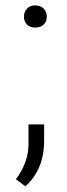

<svg xmlns="http://www.w3.org/2000/svg" viewBox="-20 -547 245 701"><path d="M67.4 -485.8Q67.4 -503.4 78.4 -515.4Q89.4 -527.3 108.9 -527.3Q128.4 -527.3 139.6 -515.4Q150.9 -503.4 150.9 -485.8Q150.9 -468.8 139.6 -457.5Q128.4 -446.3 108.9 -446.3Q89.4 -446.3 78.4 -457.5Q67.4 -468.8 67.4 -485.8ZM72.8 133.3 38.1 107.4Q82.5 47.9 84 -16.6V-92.8H141.1V-32.7Q141.1 71.3 72.8 133.3Z"/></svg>

Font: Roboto Condensed Light
Style: Regular
Weight: 300
Designer: Google
Version: Version 2.134; 2016